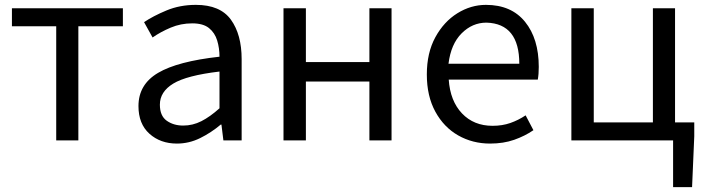

<svg xmlns="http://www.w3.org/2000/svg" viewBox="-20 -577 2895 789"><path d="M211 0V-469H29V-543H485V-469H302V0Z M707 13Q639 13 594 -27.5Q549 -68 549 -141Q549 -230 629.5 -277.5Q710 -325 882 -344Q882 -379 872.5 -410.5Q863 -442 839 -461.5Q815 -481 770 -481Q723 -481 681.5 -463.5Q640 -446 607 -423L572 -486Q609 -511 664 -534Q719 -557 785 -557Q885 -557 929 -496Q973 -435 973 -334V0H898L890 -65H887Q848 -32 802.5 -9.5Q757 13 707 13ZM733 -61Q772 -61 807.5 -79Q843 -97 882 -132V-283Q747 -267 692 -233.5Q637 -200 637 -147Q637 -101 665 -81Q693 -61 733 -61Z M1145 0V-543H1237V-322H1498V-543H1589V0H1498V-242H1237V0Z M1994 13Q1922 13 1863 -20.5Q1804 -54 1769 -118Q1734 -182 1734 -271Q1734 -360 1769 -424Q1804 -488 1859.5 -522.5Q1915 -557 1977 -557Q2081 -557 2137.5 -487.5Q2194 -418 2194 -302Q2194 -272 2190 -250H1824Q1830 -162 1878.5 -111Q1927 -60 2004 -60Q2044 -60 2077 -71.5Q2110 -83 2140 -103L2172 -42Q2137 -18 2093 -2.5Q2049 13 1994 13ZM1823 -315H2114Q2114 -480 1979 -484Q1921 -484 1877 -440Q1833 -396 1823 -315Z M2746 192V0H2328V-543H2420V-74H2663V-543H2754V-74H2833V-17L2824 192Z"/></svg>

Font: Gothic Nguyen
Style: Regular
Weight: 400
Designer: MORI Takayuki
Version: Version 1.220;July 21, 2023;FontCreator 14.0.0.2814 64-bit